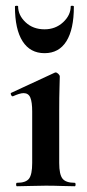

<svg xmlns="http://www.w3.org/2000/svg" viewBox="-20 -648 303 668"><path d="M39 0Q36 0 36 -6Q36 -12 39 -12Q70 -12 81 -26.5Q92 -41 92 -81V-260Q92 -293 85.5 -308.5Q79 -324 62 -324Q55 -324 45.5 -321Q36 -318 25 -313Q21 -312 18.5 -318Q16 -324 19 -325L170 -395Q172 -396 173 -396Q178 -396 183 -391Q188 -386 188 -382Q188 -370 187 -342Q186 -314 186 -262V-81Q186 -41 197.5 -26.5Q209 -12 240 -12Q243 -12 243 -6Q243 0 240 0Q220 0 194 -1Q168 -2 139 -2Q111 -2 85 -1Q59 0 39 0ZM32 -625Q32 -628 37.5 -628Q43 -628 43 -626Q43 -595 69 -570.5Q95 -546 135 -546Q173 -546 199.5 -570.5Q226 -595 226 -626Q226 -628 231.5 -628Q237 -628 237 -625Q237 -546 211 -504.5Q185 -463 135 -463Q85 -463 58.5 -504.5Q32 -546 32 -625Z"/></svg>

Font: Cormorant Light
Style: Bold
Weight: 700
Version: Version 4.000